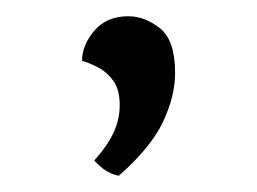

<svg xmlns="http://www.w3.org/2000/svg" viewBox="-20 -115 313 234"><path d="M124.8 99.2Q115.1 97.2 108 92.3Q101 87.4 94.8 80.6Q110.2 63.8 118.1 47.3Q125.9 30.8 125.9 13.5Q125.9 -5.5 118.5 -16Q111.1 -26.5 100.7 -32.2Q90.3 -37.9 80 -40.9Q80 -60 95 -77.6Q109.9 -95.2 136.4 -95.2Q156.2 -95.2 174.8 -80.7Q193.4 -66.2 193.4 -26.1Q193.4 2.2 178.7 33.4Q164 64.7 124.8 99.2Z"/></svg>

Font: Arima Thin
Style: Regular
Weight: 100
Designer: Joana Correia and Natanael Gama
Foundry: NDISCOVER
Version: Version 1.101;gftools[0.9.23]